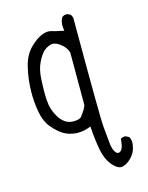

<svg xmlns="http://www.w3.org/2000/svg" viewBox="-121 -758 742 961"><g transform="rotate(-15 250.0 -278.0)"><path d="M284.2 -633.3Q284.2 -625 285.6 -616.2L287.1 -606L276.9 -607.9Q250.5 -612.8 224.6 -620.6Q216.3 -623 207.5 -623Q191.4 -623 172.9 -615.2Q143.1 -603 109.9 -569.3Q77.1 -535.2 64 -481Q47.9 -416.5 47.9 -346.2Q47.9 -296.9 56.2 -250.5Q65.4 -195.8 94.2 -162.1Q124 -127.9 150.1 -113Q176.3 -98.1 210 -95.2Q215.8 -94.7 222.2 -94.7Q250.5 -94.7 279.8 -105.5L289.1 -108.9Q291.5 -70.8 294.9 -43.5Q298.3 -16.1 303.2 10.7Q314.5 72.8 348.6 106.9Q367.2 126 385.7 127.4Q412.1 125.5 438.5 99.1Q464.8 72.8 470.2 34.2Q471.2 28.3 471.2 24.2Q471.2 20 470.7 15.1Q470.2 10.3 468.3 3.9Q466.3 -2.4 462.9 -7.8L446.3 -16.1Q444.3 -16.6 440.4 -16.6Q436.5 -16.6 430.9 -15.1Q425.3 -13.7 420.4 -9.8Q418.9 9.8 416 22.9Q411.1 43.9 400.4 51.8Q396 54.7 390.1 54.7Q381.8 54.7 374.5 43.5Q362.8 26.9 359.9 -8.3Q356.9 -43.5 352.1 -90.8Q347.2 -138.2 347.2 -658.2L339.4 -674.3L323.2 -682.1Q321.3 -682.6 319.3 -682.6Q305.2 -682.6 295.4 -674.8Q284.2 -656.2 284.2 -633.3ZM217.8 -155.8Q211.9 -155.8 208 -156Q204.1 -156.2 200.2 -157Q196.3 -157.7 192.6 -158.7Q189 -159.7 185.5 -161.1Q153.3 -173.8 131.3 -219.2Q119.1 -243.7 114.7 -270.5Q110.8 -295.4 110.8 -330.1Q110.8 -364.7 112.8 -401.9Q115.7 -452.1 132.3 -485.8Q148.4 -519 164.1 -534.2Q179.7 -549.3 201.2 -555.7Q206.5 -557.6 212.4 -557.6Q231 -557.6 252.9 -540.5Q280.8 -519 287.6 -492.2V-220.7Q283.2 -202.6 254.4 -165.5Q240.7 -155.8 217.8 -155.8Z"/></g></svg>

Font: Bakudai
Style: ExtraLight
Weight: 200
Version: Version 1.48